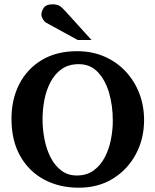

<svg xmlns="http://www.w3.org/2000/svg" viewBox="-20 -875 720 890"><path d="M647.9 -318.4Q647.9 -232.4 610.1 -161.1Q572.3 -89.8 504.2 -47.4Q436 -4.9 345.2 -4.9Q255.4 -4.9 184.8 -42.5Q114.3 -80.1 73.7 -151.6Q33.2 -223.1 33.2 -325.2Q33.2 -414.1 69.3 -484.9Q105.5 -555.7 173.6 -596.7Q241.7 -637.7 337.4 -637.7Q407.7 -637.7 464.8 -612.5Q522 -587.4 563 -543.2Q604 -499 626 -441.4Q647.9 -383.8 647.9 -318.4ZM502.9 -314.9Q502.9 -385.7 485.4 -445.3Q467.8 -504.9 432.9 -541.3Q397.9 -577.6 345.2 -577.6Q298.3 -577.6 266.4 -555.2Q234.4 -532.7 214.6 -495.4Q194.8 -458 186 -413.1Q177.2 -368.2 177.2 -322.8Q177.2 -274.9 186.5 -228.3Q195.8 -181.6 215.3 -144Q234.9 -106.4 264.9 -84Q294.9 -61.5 336.4 -61.5Q381.8 -61.5 413.6 -84.5Q445.3 -107.4 465.1 -144.8Q484.9 -182.1 493.9 -226.8Q502.9 -271.5 502.9 -314.9ZM404.3 -689.5H340.3L195.3 -769Q186 -773.9 179 -785.9Q171.9 -797.9 171.9 -806.2Q171.9 -823.2 183.1 -839.1Q194.3 -855 223.1 -855Q241.7 -855 253.7 -848.9Q265.6 -842.8 280.8 -825.7Z"/></svg>

Font: Annapurna SIL
Style: Bold
Weight: 700
Designer: Peter Martin, Annie Olsen
Foundry: SIL International
Version: Version 2.000